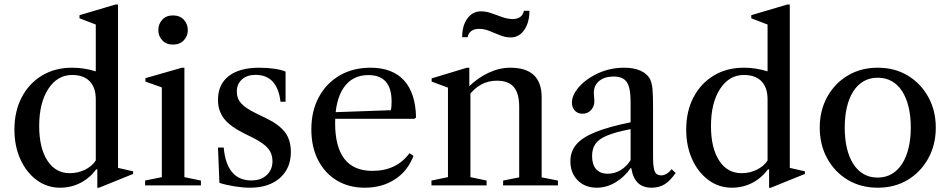

<svg xmlns="http://www.w3.org/2000/svg" viewBox="-20 -842 4313 872"><path d="M253 10.5Q194 10.5 147 -24Q100 -58.5 72.8 -118.2Q45.5 -178 45.5 -253.5Q45.5 -336.5 78.5 -399.8Q111.5 -463 170.5 -498.8Q229.5 -534.5 307 -534.5Q362 -534.5 415 -518V-730.5L341 -759V-773L504.5 -821.5H516V-79.5L584.5 -64V-52L430 10.5H422V-72L417.5 -73.5Q386.5 -32 344.2 -10.8Q302 10.5 253 10.5ZM297 -55.5Q334 -55.5 365.8 -71Q397.5 -86.5 415 -113V-391Q415 -444.5 387.2 -473Q359.5 -501.5 307.5 -501.5Q240.5 -501.5 199.2 -438Q158 -374.5 158 -269.5Q158 -170.5 195 -113Q232 -55.5 297 -55.5Z M639 0V-22L715 -37.5V-445L640.5 -471.5V-487L806.5 -534.5H817.5V-37.5L892.5 -22V0ZM765.5 -639.5Q735 -639.5 717 -659Q699 -678.5 699 -704.5Q699 -733 717 -752.5Q735 -772 765.5 -772Q796.5 -772 814.8 -752.5Q833 -733 833 -704.5Q833 -678.5 814.8 -659Q796.5 -639.5 765.5 -639.5Z M1115 10.5Q1083 10.5 1044.2 4.2Q1005.5 -2 976.5 -11.5L970 -172H996Q1002.5 -98 1034 -60.2Q1065.5 -22.5 1121.5 -22.5Q1165 -22.5 1191.2 -46.8Q1217.5 -71 1217.5 -110.5Q1217.5 -143.5 1198 -167.2Q1178.5 -191 1130.5 -215.5L1089 -236Q1025 -268 997.5 -303.2Q970 -338.5 970 -388.5Q970 -458.5 1018.8 -496.5Q1067.5 -534.5 1158 -534.5Q1193 -534.5 1225.8 -529.8Q1258.5 -525 1277 -517V-380H1254Q1239.5 -502 1140.5 -502Q1102 -502 1078.8 -481.2Q1055.5 -460.5 1055.5 -425Q1055.5 -394 1075.8 -372Q1096 -350 1144.5 -326.5L1190 -304.5Q1249 -275.5 1275 -240.5Q1301 -205.5 1301 -152Q1301 -77.5 1251 -33.5Q1201 10.5 1115 10.5Z M1636.5 10.5Q1564 10.5 1509.2 -22.8Q1454.5 -56 1424.2 -115.8Q1394 -175.5 1394 -254Q1394 -337.5 1427.8 -400.5Q1461.5 -463.5 1522.2 -499Q1583 -534.5 1663 -534.5Q1762 -534.5 1814.8 -477Q1867.5 -419.5 1869.5 -308.5L1862.5 -302.5H1475V-331.5L1755 -341.5Q1758.5 -354.5 1758.5 -381Q1758.5 -501 1653 -501Q1580.5 -501 1541.2 -444.2Q1502 -387.5 1502 -283.5Q1502 -66 1671 -66Q1781 -66 1839.5 -146L1858 -134.5Q1832 -65.5 1773.8 -27.5Q1715.5 10.5 1636.5 10.5Z M2265 0V-22L2338 -36.5V-357.5Q2338 -417 2314 -446.2Q2290 -475.5 2236.5 -475.5Q2158 -475.5 2106 -404V-445.5Q2148 -487.5 2198 -511Q2248 -534.5 2297.5 -534.5Q2440 -534.5 2440 -400V-36.5L2514 -22V0ZM1939.5 0V-22L2014.5 -37.5V-444L1940.5 -471.5V-486L2100.5 -534.5H2111.5V-446L2116.5 -441V-37.5L2190 -22V0ZM2299.5 -672Q2275.5 -672 2251.2 -681.8Q2227 -691.5 2203.2 -701.2Q2179.5 -711 2156 -711Q2134 -711 2120.2 -700.8Q2106.5 -690.5 2104 -673H2079Q2079 -726 2102.8 -758.2Q2126.5 -790.5 2164 -790.5Q2187.5 -790.5 2212.2 -781.8Q2237 -773 2261.5 -764.2Q2286 -755.5 2308.5 -755.5Q2351 -755.5 2359.5 -793H2384.5Q2384.5 -740 2361 -706Q2337.5 -672 2299.5 -672Z M2690.5 10.5Q2637 10.5 2603.8 -23Q2570.5 -56.5 2570.5 -110Q2570.5 -154 2597.5 -186Q2624.5 -218 2684.8 -242.2Q2745 -266.5 2844 -286.5V-380Q2844 -443.5 2826.8 -469Q2809.5 -494.5 2767.5 -494.5Q2726 -494.5 2701.5 -474.5Q2677 -454.5 2677 -420.5Q2677 -411 2678.2 -401.8Q2679.5 -392.5 2679.5 -384Q2679.5 -358.5 2664.2 -342Q2649 -325.5 2625.5 -325.5Q2604 -325.5 2590.8 -339.5Q2577.5 -353.5 2577.5 -376Q2577.5 -408.5 2605.8 -442.8Q2634 -477 2680.5 -501.5Q2742.5 -534.5 2815 -534.5Q2858.5 -534.5 2888.8 -521Q2919 -507.5 2932.5 -482.5Q2940.5 -465.5 2943.2 -439.5Q2946 -413.5 2946 -352.5V-129Q2946 -80.5 2953.8 -63Q2961.5 -45.5 2983 -45.5Q3007.5 -45.5 3030.5 -73.5L3048.5 -56.5Q3024 -21 2998.8 -5.2Q2973.5 10.5 2940 10.5Q2899.5 10.5 2877 -11.5Q2854.5 -33.5 2847 -78.5H2844Q2815.5 -37.5 2775 -13.5Q2734.5 10.5 2690.5 10.5ZM2740.5 -53Q2771.5 -53 2798.5 -69.2Q2825.5 -85.5 2844 -114.5V-255.5Q2777 -242.5 2738.8 -227Q2700.5 -211.5 2684.8 -189.2Q2669 -167 2669 -133.5Q2669 -95 2687.2 -74Q2705.5 -53 2740.5 -53Z M3304 10.5Q3245 10.5 3198 -24Q3151 -58.5 3123.8 -118.2Q3096.5 -178 3096.5 -253.5Q3096.5 -336.5 3129.5 -399.8Q3162.5 -463 3221.5 -498.8Q3280.5 -534.5 3358 -534.5Q3413 -534.5 3466 -518V-730.5L3392 -759V-773L3555.5 -821.5H3567V-79.5L3635.5 -64V-52L3481 10.5H3473V-72L3468.5 -73.5Q3437.5 -32 3395.2 -10.8Q3353 10.5 3304 10.5ZM3348 -55.5Q3385 -55.5 3416.8 -71Q3448.5 -86.5 3466 -113V-391Q3466 -444.5 3438.2 -473Q3410.5 -501.5 3358.5 -501.5Q3291.5 -501.5 3250.2 -438Q3209 -374.5 3209 -269.5Q3209 -170.5 3246 -113Q3283 -55.5 3348 -55.5Z M3966.5 10.5Q3889.5 10.5 3830 -25.2Q3770.5 -61 3736.8 -122.8Q3703 -184.5 3703 -262Q3703 -340 3736.8 -401.5Q3770.5 -463 3830 -498.8Q3889.5 -534.5 3966.5 -534.5Q4043.5 -534.5 4102.8 -498.8Q4162 -463 4196 -401.5Q4230 -340 4230 -262Q4230 -184.5 4196 -122.8Q4162 -61 4102.8 -25.2Q4043.5 10.5 3966.5 10.5ZM3965.5 -35.5Q4002 -35.5 4030 -51.8Q4058 -68 4077.2 -98.2Q4096.5 -128.5 4106.5 -170.2Q4116.5 -212 4116.5 -263Q4116.5 -313.5 4106.8 -355Q4097 -396.5 4078 -426.5Q4059 -456.5 4031 -472.8Q4003 -489 3966.5 -489Q3930 -489 3902 -472.8Q3874 -456.5 3855 -426.5Q3836 -396.5 3826.2 -354.8Q3816.5 -313 3816.5 -262Q3816.5 -211 3826.2 -169.5Q3836 -128 3855 -98Q3874 -68 3901.8 -51.8Q3929.5 -35.5 3965.5 -35.5Z"/></svg>

Font: Libre Caslon Text
Style: Regular
Weight: 400
Designer: Pablo Impallari, Rodrigo Fuenzalida, Katja Schimmel
Foundry: Pablo Impallari, Rodrigo Fuenzalida
Version: Version 2.000